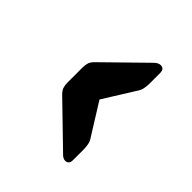

<svg xmlns="http://www.w3.org/2000/svg" viewBox="-14 -894 477 477"><g transform="rotate(-45 224.0 -656.0)"><path d="M71 -583Q56 -583 56 -596Q56 -604 66 -613L163 -713Q173 -724 180.5 -726.5Q188 -729 197 -729H251Q260 -729 267.5 -726.5Q275 -724 285 -713L383 -613Q392 -604 392 -596Q392 -583 377 -583H340Q332 -583 323.5 -584.5Q315 -586 309 -590L224 -643L139 -590Q133 -586 124.5 -584.5Q116 -583 108 -583Z"/></g></svg>

Font: Rubik Medium
Style: Regular
Weight: 500
Designer: Hubert and Fischer
Foundry: Hubert and Fischer
Version: Version 2.300; ttfautohint (v1.8.4.7-5d5b);gftools[0.9.30]